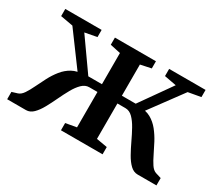

<svg xmlns="http://www.w3.org/2000/svg" viewBox="-103 -750 1089 963"><g transform="rotate(30 442.0 -269.0)"><path d="M9.5 0V-42.5L42 -52.5Q58.5 -58 72 -78.2Q85.5 -98.5 99 -126.8Q112.5 -155 128.2 -185.2Q144 -215.5 165 -241.8Q186 -268 214.5 -283.8Q243 -299.5 281.5 -298.5L276.5 -255L108 -483.5L35.5 -496.5V-538H246V-496.5L177 -483.5L304.5 -303H383.5V-483.5L323 -496.5V-538H560.5V-496.5L499 -483.5V-303H579L706.5 -483.5L637 -496.5V-538H848V-496.5L775.5 -483.5L607 -255L602.5 -298.5Q641 -299.5 669 -283.8Q697 -268 718 -241.8Q739 -215.5 755 -185.2Q771 -155 784.5 -126.8Q798 -98.5 811.5 -78.2Q825 -58 841.5 -52.5L874 -42.5V0H765Q741.5 0 722.2 -18.5Q703 -37 686.5 -66.5Q670 -96 654.5 -129Q639 -162 622.8 -191.2Q606.5 -220.5 587.8 -239.2Q569 -258 545.5 -258H499V-53L562 -42V0H321V-42L383.5 -53V-258H336Q313 -258 294 -239.2Q275 -220.5 258.8 -191.2Q242.5 -162 227 -129Q211.5 -96 195.2 -66.5Q179 -37 160.2 -18.5Q141.5 0 118.5 0Z"/></g></svg>

Font: Merriweather 60pt SemiBold
Style: Regular
Weight: 600
Version: Version 2.100